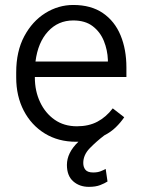

<svg xmlns="http://www.w3.org/2000/svg" viewBox="-20 -558 564 769"><path d="M284.7 9.8Q213.4 9.8 159.4 -23.4Q105.5 -56.6 75.2 -114.7Q44.9 -172.9 44.9 -247.6V-268.1Q44.9 -352.1 77.1 -412.6Q109.4 -473.1 161.6 -505.6Q213.9 -538.1 273.4 -538.1Q344.7 -538.1 392.1 -505.6Q439.5 -473.1 462.9 -416.5Q486.3 -359.9 486.3 -287.6V-249.5H119.6V-247.6Q119.6 -193.8 140.4 -149.4Q161.1 -105 198.7 -78.6Q236.3 -52.2 288.1 -52.2Q335.4 -52.2 370.1 -70.6Q404.8 -88.9 431.6 -124L477.5 -88.4Q463.4 -67.4 443.8 -48.3Q424.3 -29.3 397.5 -15.6Q365.7 8.8 339.6 35.6Q313.5 62.5 313.5 94.7Q313.5 111.3 322.3 122.1Q331.1 132.8 353.5 132.8Q370.6 132.8 383.1 127.9Q395.5 123 403.3 118.7L410.6 168.9Q399.4 176.3 381.3 183.3Q363.3 190.4 335.9 190.4Q298.3 190.4 273.2 168.2Q248 146 248 102.5Q248 53.7 293.9 9.8Q289.6 9.8 284.7 9.8ZM273.4 -476.1Q212.9 -476.1 172.4 -432.1Q131.8 -388.2 122.1 -311.5H412.1V-318.4Q410.6 -357.9 396 -394Q381.3 -430.2 351.3 -453.1Q321.3 -476.1 273.4 -476.1Z"/></svg>

Font: Vazirmatn RD Light
Style: Regular
Weight: 300
Designer: Saber Rastikerdar
Foundry: Saber Rastikerdar
Version: Version 32.102